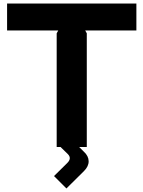

<svg xmlns="http://www.w3.org/2000/svg" viewBox="-20 -830 810 1084"><path d="M750 -810V-658H461L470 -642V0H427L454 27Q480 51 480.5 80Q481 109 454 136L355 234L285 164L359 91Q387 64 363 40L322 0H300V-642L309 -658H20V-810Z"/></svg>

Font: Sinkin Sans 700 Bold
Style: Bold
Weight: 700
Designer: Keith Bates
Foundry: K-Type
Version: Sinkin Sans (version 1.0)  by Keith Bates   •   © 2014   www